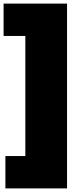

<svg xmlns="http://www.w3.org/2000/svg" viewBox="-31 -828 468 1068"><path d="M-1 220V40H110V-628H-11V-808H342V220Z"/></svg>

Font: Encode Sans Exp Black
Style: Regular
Weight: 900
Width: 7
Designer: Multiple Designers
Foundry: Impallari Type
Version: Version 3.002; ttfautohint (v1.8.3) -l 8 -r 50 -G 200 -x 14 